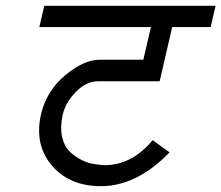

<svg xmlns="http://www.w3.org/2000/svg" viewBox="-20 -633 760 659"><path d="M121 -242Q140 -321 203 -374Q268 -428 321 -428H472L498 -540H115L132 -613H720L703 -540H571L528 -354H316Q275 -354 239 -316Q204 -280 195 -238Q186 -196 193 -164Q200 -132 218 -114Q236 -96 260 -84Q281 -73 303 -70Q329 -66 338 -66Q433 -66 504 -152L562 -110Q449 6 327 6Q218 6 158 -65Q97 -136 121 -242Z"/></svg>

Font: Miedinger
Style: Italic
Weight: 400
Italic angle: -13°
Version: Version 001.000